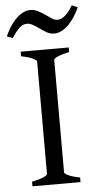

<svg xmlns="http://www.w3.org/2000/svg" viewBox="-78 -840 445 874"><g transform="rotate(-5 144.5 -402.5)"><path d="M34.2 0V-21Q67.4 -27.8 86.2 -35.9Q105 -43.9 105 -50.8V-564Q105 -569.8 87.2 -578.6Q69.3 -587.4 34.2 -594.2V-615.2H253.9V-594.2Q220.7 -587.4 201.9 -579.1Q183.1 -570.8 183.1 -564V-50.8Q183.1 -44.9 200.9 -36.4Q218.8 -27.8 253.9 -21V0ZM310.5 -793.9Q301.8 -773.9 289.6 -754.4Q277.3 -734.9 262.5 -719.2Q247.6 -703.6 230 -693.8Q212.4 -684.1 193.4 -684.1Q176.3 -684.1 160.9 -692.6Q145.5 -701.2 130.9 -711.7Q116.2 -722.2 101.8 -730.7Q87.4 -739.3 73.2 -739.3Q53.7 -739.3 37.6 -723.4Q21.5 -707.5 3.4 -680.2L-22.5 -689.9Q-13.7 -710 -1.7 -729.7Q10.3 -749.5 25.4 -765.1Q40.5 -780.8 57.9 -790.5Q75.2 -800.3 94.2 -800.3Q112.8 -800.3 129.4 -791.7Q146 -783.2 160.6 -772.7Q175.3 -762.2 188.5 -753.7Q201.7 -745.1 213.4 -745.1Q231.9 -745.1 249.8 -760.7Q267.6 -776.4 284.2 -805.2L310.5 -793.9Z"/></g></svg>

Font: Gentium
Style: Regular
Weight: 400
Designer: J. Victor Gaultney
Version: Version 1.03; 2011; OFL 1.1 release